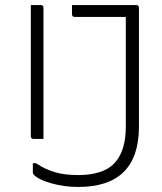

<svg xmlns="http://www.w3.org/2000/svg" viewBox="-20 -720 640 760"><path d="M102 -700H141Q152 -700 152 -689V-170H113Q102 -170 102 -181ZM290 -27Q336 -27 372 -38Q408 -49 430 -71Q478 -119 478 -218V-653H276Q265 -653 265 -664V-700H519Q530 -700 530 -689V-215Q528 20 290 20Q235 20 184.5 6Q134 -8 114 -28Q110 -32 110 -38V-74H122Q160 -49 198.5 -38Q237 -27 290 -27Z"/></svg>

Font: Recursive Sn Lnr St Lt
Style: Regular
Weight: 300
Version: Version 1.079;hotconv 1.0.112;makeotfexe 2.5.65598; ttfautoh